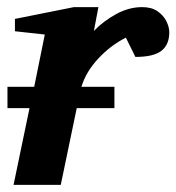

<svg xmlns="http://www.w3.org/2000/svg" viewBox="-20 -520 496 540"><path d="M456.1 -429.2Q456.1 -394.5 434.1 -377.2Q412.1 -359.9 360.8 -359.9L334 -414.1Q290.5 -392.1 256.1 -355Q221.7 -317.9 209 -275.9H301.8V-215.8H195.8L150.9 0H18.1L63 -215.8H1V-275.9H76.2L106 -422.9L22 -432.1V-466.8L188 -500H256.8L244.1 -433.1Q271 -460.9 306.9 -480.5Q342.8 -500 379.9 -500Q406.2 -500 423.1 -488.3Q439.9 -476.6 448 -460.2Q456.1 -443.8 456.1 -429.2Z"/></svg>

Font: Charis
Style: Bold Italic
Weight: 700
Italic angle: -11°
Designer: Walt Agee, Miriam Martin, Annie Olsen, Victor Gaultney, Lorna Priest, Alan Ward, Bob Hallissy, Martin Hosken, Sharon Cor
Foundry: SIL Global
Version: Version 7.000